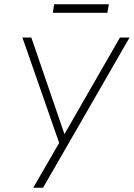

<svg xmlns="http://www.w3.org/2000/svg" viewBox="-20 -881 628 901"><path d="M136 0 265 -223 262 -198 85 -705H127L285 -244H278L543 -705H588L182 0ZM228 -821 234 -861H491L484 -821Z"/></svg>

Font: Nunito Sans 10pt Condensed ExtraLight
Style: Italic
Weight: 250
Width: 3
Italic angle: -9°
Designer: Vernon Adams
Foundry: Vernon Adams
Version: Version 3.101;gftools[0.9.27]